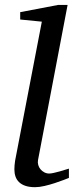

<svg xmlns="http://www.w3.org/2000/svg" viewBox="-20 -757 305 789"><path d="M263.2 -25.9Q257.3 -23.4 241.2 -17.3Q225.1 -11.2 205.1 -4.6Q185.1 2 163.3 7.1Q141.6 12.2 124 12.2Q101.1 12.2 85 6.8Q68.8 1.5 58.6 -8.3Q48.3 -18.1 43.7 -31.5Q39.1 -44.9 39.1 -61Q39.1 -76.2 42 -96.2L151.9 -668L63 -676.8V-707L219.2 -736.8H257.8L136.2 -99.1Q134.3 -88.9 137.2 -78.9Q140.1 -68.8 146.5 -61.3Q152.8 -53.7 162.1 -48.8Q171.4 -43.9 182.1 -43.9Q189.5 -43.9 201.4 -46.6Q213.4 -49.3 225.6 -52.7Q237.8 -56.2 248.3 -59.6Q258.8 -63 263.2 -64Z"/></svg>

Font: Charis SIL Afr
Style: Italic
Weight: 400
Italic angle: -11°
Foundry: SIL International
Version: Version 5.000